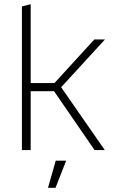

<svg xmlns="http://www.w3.org/2000/svg" viewBox="-20 -719 546 920"><path d="M85 -688 127 -699V-321H241L432 -530H483L273 -301L482 0H433L239 -282H127V0H85ZM297 51 246 181H210L247 51Z"/></svg>

Font: Roundo Light
Style: Regular
Weight: 300
Designer: Namrata Goyal (Gurmukhi), Shiva Nallaperumal (Latin)
Foundry: Indian Type Foundry
Version: Version 1.000;PS 1.0;hotconv 1.0.88;makeotf.lib2.5.647800